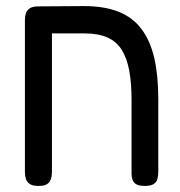

<svg xmlns="http://www.w3.org/2000/svg" viewBox="-20 -602 594 632"><path d="M107 10Q88 10 78.5 4Q69 -2 65.5 -12.5Q62 -23 62 -35V-537Q62 -549 65.5 -559Q69 -569 78.5 -575Q88 -581 107 -581L256 -582Q324 -582 371 -563Q418 -544 446.5 -505.5Q475 -467 488 -410Q501 -353 501 -276V-36Q501 -23 498 -12.5Q495 -2 485.5 4Q476 10 457 10Q439 10 429.5 5Q420 0 416.5 -9.5Q413 -19 413 -29V-274Q413 -328 405.5 -369Q398 -410 381 -437.5Q364 -465 334 -478.5Q304 -492 259 -492H151V-36Q151 -23 147.5 -12.5Q144 -2 135 4Q126 10 107 10Z"/></svg>

Font: Fredoka SemiCondensed
Style: Regular
Weight: 400
Width: 4
Designer: Ben Nathan
Foundry: Milena B. Brandão, Ben Nathan
Version: Version 2.001